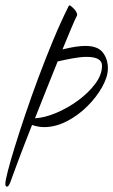

<svg xmlns="http://www.w3.org/2000/svg" viewBox="-55 -567 424 719"><path d="M-29 132Q-35 132 -35 121Q-35 110 -25.5 73Q-16 36 1 -19Q18 -74 40.5 -140.5Q63 -207 89.5 -278Q116 -349 144.5 -417.5Q173 -486 202 -544Q202 -544 205 -547Q209 -547 220.5 -535.5Q232 -524 234 -513Q234 -510 233 -508Q226 -495 212 -461.5Q198 -428 179 -382Q208 -389 228 -392Q248 -395 265 -395Q311 -395 330 -370.5Q349 -346 349 -311Q349 -280 328 -242Q307 -204 272.5 -169.5Q238 -135 195.5 -113Q153 -91 110 -91Q89 -91 65 -99Q35 -23 12.5 37Q-10 97 -17 117Q-23 132 -29 132ZM76 -124Q112 -126 155 -144Q198 -162 237 -190.5Q276 -219 301.5 -253Q327 -287 327 -321Q327 -354 269 -354Q247 -354 217 -348.5Q187 -343 161 -337Q141 -288 119 -232.5Q97 -177 76 -124Z"/></svg>

Font: Birthstone Bounce
Style: Regular
Weight: 400
Designer: Robert E. Leuschke
Foundry: Rob Leuschke
Version: Version 1.010; ttfautohint (v1.8.3)